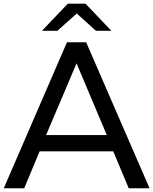

<svg xmlns="http://www.w3.org/2000/svg" viewBox="-39 -1003 817 1023"><path d="M184.4 -838.9 322.2 -983.3H416.7L554.4 -838.9H472.2L370 -931.1L266.7 -838.9ZM172.2 -196.7 90 0H-18.9L317.8 -777.8H420L757.8 0H646.7L564.4 -196.7ZM368.9 -665.6 206.7 -283.3H530Z"/></svg>

Font: Paperlogy 5 Medium
Style: Regular
Weight: 500
Designer: redesigned by Lee Juim, glyphs from Gmarket Sans & Montserrat
Foundry: PT&
Version: Version 1.001